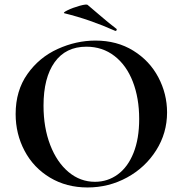

<svg xmlns="http://www.w3.org/2000/svg" viewBox="-20 -815 806 847"><path d="M49 -312Q49 -415 101 -488.5Q153 -562 234.5 -599Q316 -636 401 -636Q496 -636 568 -591.5Q640 -547 678.5 -474Q717 -401 717 -319Q717 -228 669 -152Q621 -76 540.5 -32Q460 12 366 12Q273 12 200.5 -31.5Q128 -75 88.5 -149.5Q49 -224 49 -312ZM594 -290Q594 -382 566 -454.5Q538 -527 485 -568Q432 -609 361 -609Q270 -609 221 -540.5Q172 -472 172 -349Q172 -252 201.5 -175.5Q231 -99 282.5 -56Q334 -13 399 -13Q455 -13 499.5 -45.5Q544 -78 569 -140.5Q594 -203 594 -290ZM266 -756Q254 -758 277.5 -769.5Q301 -781 331.5 -789.5Q362 -798 367 -793L414 -753Q458 -715 492 -689Q495 -688 495 -685Q495 -682 493 -680Q491 -678 488 -679Q376 -729 266 -756Z"/></svg>

Font: Cormorant SC
Style: Bold
Weight: 700
Designer: Christian Thalmann (Catharsis Fonts)
Foundry: Catharsis Fonts
Version: Version 4.000